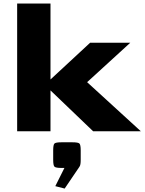

<svg xmlns="http://www.w3.org/2000/svg" viewBox="-20 -750 826 1097"><path d="M78 0V-729.8H268.5V-277.1H248.2L494.9 -505.8H724.3L474.5 -277.5L472.3 -285.5L784.7 0H512.1L235.2 -265.4H268.5V0ZM296 313.6 348.1 209.5H330.9Q298.3 209.5 291.1 202.2Q283.9 194.9 283.9 162.5V109.5Q283.9 77.2 291.1 70.1Q298.3 63 330.9 63H393.8Q426.6 63 433.8 70.1Q441.1 77.2 441.1 109.5V162.5Q441.1 177.3 439.6 187.1Q438.1 196.8 433.8 202.9L349.5 327.3Z"/></svg>

Font: Science Gothic
Style: Regular
Weight: 400
Designer: Thomas Phinney, Vassil Kateliev, Brandon Buerkle
Foundry: Font Detective LLC
Version: Version 1.018